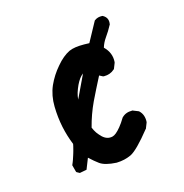

<svg xmlns="http://www.w3.org/2000/svg" viewBox="-105 -645 711 743"><g transform="rotate(-20 250.0 -274.0)"><path d="M252.4 2Q206.5 -4.4 187.5 -21Q173.3 -33.2 154.3 -54.2L135.7 -17.1L133.3 -12.2L127.9 -11.7L108.4 -9.8L105 -9.3L102.1 -11.2L96.2 -15.1L92.8 -17.6L91.8 -22L87.9 -44.4L87.4 -47.4L88.9 -50.3Q90.8 -54.2 93 -58.1Q95.2 -62 96.9 -66.2Q98.6 -70.3 100.3 -74.2Q102.1 -78.1 103.8 -82.3Q105.5 -86.4 107.2 -90.6Q108.9 -94.7 110.4 -98.9Q111.8 -103 113.3 -107.2Q114.7 -111.3 116.2 -115.5Q117.7 -119.6 118.7 -124Q107.4 -160.6 102.5 -200.2Q97.7 -240.7 100.6 -283.7Q103.5 -328.1 123 -364.3Q142.6 -399.4 171.9 -427.7Q186.5 -442.4 200.7 -452.1Q214.8 -461.9 229 -467.3Q234.4 -469.2 241.2 -470.5Q248 -471.7 255.6 -472.2Q263.2 -472.7 272 -472.4Q280.8 -472.2 290.3 -471.2Q299.8 -470.2 311 -468.8L359.9 -542.5L361.3 -544.4L363.3 -545.4Q376 -553.2 393.1 -550.8L395.5 -550.3L397.5 -548.8Q416.5 -535.2 410.6 -512.2V-510.7L409.7 -509.3Q395.5 -487.3 378.4 -467.3Q365.2 -451.7 357.9 -433.1Q383.8 -403.3 377.9 -366.7L377.4 -365.2L377 -363.8L367.2 -344.2L366.2 -342.3L364.3 -340.8Q345.7 -326.7 320.3 -329.1L317.9 -329.6L315.9 -330.6L303.7 -338.4Q289.6 -315.9 276.4 -294.7Q263.2 -273.4 250.5 -252Q224.6 -207.5 207.5 -158.7Q209.5 -152.3 211.9 -146.5Q214.4 -140.6 217.5 -135Q220.7 -129.4 224.6 -124.3Q228.5 -119.1 232.9 -113.8Q250 -95.2 272 -98.6Q278.8 -99.6 287.6 -105.5Q296.4 -111.3 308.3 -123.5Q320.3 -135.7 333 -153.3L333.5 -154.3L334.5 -154.8Q351.1 -169.4 377 -167H378.9L380.4 -166L399.9 -156.2L401.4 -155.3L402.8 -153.8Q411.1 -144.5 414.1 -132.3Q417 -120.1 415 -106.9L414.6 -105.5L414.1 -104L404.3 -84.5L403.8 -83L402.3 -82Q340.3 -17.1 312.5 -6.3Q284.7 3.9 253.4 2H252.9ZM248 -367.2Q237.8 -360.8 231 -352.5Q215.3 -334 203.1 -304.7Q200.7 -298.3 198.7 -291.7Q196.8 -285.2 195.8 -278.3Z"/></g></svg>

Font: NaikaiFont
Style: Bold
Weight: 700
Version: Version 1.89